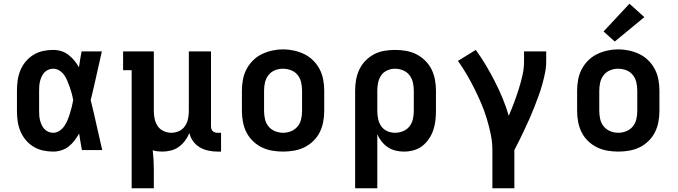

<svg xmlns="http://www.w3.org/2000/svg" viewBox="-20 -806 3640 1031"><path d="M266 8Q238 8 210.5 2Q183 -4 159.5 -18.5Q136 -33 118 -54.5Q100 -76 89.5 -101.5Q79 -127 75 -154.5Q71 -182 71 -210V-320Q71 -348 75 -375.5Q79 -403 89.5 -428.5Q100 -454 118 -475.5Q136 -497 159.5 -511.5Q183 -526 210.5 -532Q238 -538 266 -538Q288 -538 309 -531.5Q330 -525 347.5 -511.5Q365 -498 379 -481Q393 -464 404 -445Q407 -466 410.5 -487.5Q414 -509 418 -530H527Q512 -465 497.5 -399Q483 -333 467 -268Q484 -201 498.5 -134Q513 -67 529 0H420Q416 -22 412 -44.5Q408 -67 405 -89Q394 -70 380.5 -52Q367 -34 349.5 -20Q332 -6 310 1Q288 8 266 8ZM266 -93Q284 -93 300 -104Q316 -115 326 -130Q336 -145 343 -162Q350 -179 355.5 -197Q361 -215 365.5 -232.5Q370 -250 373 -268Q370 -286 365.5 -303Q361 -320 355 -337Q349 -354 342 -371Q335 -388 325 -402.5Q315 -417 299.5 -427Q284 -437 266 -437Q253 -437 240.5 -432Q228 -427 219 -417.5Q210 -408 204.5 -396.5Q199 -385 195.5 -372Q192 -359 191 -346Q190 -333 190 -320V-210Q190 -197 191 -184Q192 -171 195.5 -158Q199 -145 204.5 -133.5Q210 -122 219 -112.5Q228 -103 240.5 -98Q253 -93 266 -93Z M687 205V-429H641V-530H806V-210Q806 -189 810.5 -167.5Q815 -146 827 -128.5Q839 -111 859 -102Q879 -93 900 -93Q921 -93 941 -102Q961 -111 973 -128.5Q985 -146 989.5 -167.5Q994 -189 994 -210V-530H1113V-128Q1113 -121 1115 -114Q1117 -107 1122 -102Q1127 -97 1134 -95Q1141 -93 1148 -93H1167V8H1148Q1124 8 1099.5 3Q1075 -2 1053.5 -14.5Q1032 -27 1017 -47.5Q1002 -68 997 -92Q988 -70 974 -51Q960 -32 941 -18Q922 -4 898.5 2Q875 8 852 8Q839 8 826 6.5Q813 5 800 1Q803 26 804.5 51.5Q806 77 806 102V205Z M1500 8Q1471 8 1441.5 3Q1412 -2 1385.5 -15Q1359 -28 1337.5 -49Q1316 -70 1303 -96Q1290 -122 1284.5 -151.5Q1279 -181 1279 -210V-320Q1279 -349 1284.5 -378.5Q1290 -408 1303.5 -434Q1317 -460 1338 -481Q1359 -502 1385.5 -515Q1412 -528 1441.5 -534.5Q1471 -541 1500 -541Q1529 -541 1558.5 -534.5Q1588 -528 1614.5 -515Q1641 -502 1662 -481Q1683 -460 1696.5 -434Q1710 -408 1715.5 -378.5Q1721 -349 1721 -320V-210Q1721 -181 1715.5 -151.5Q1710 -122 1697 -96Q1684 -70 1662.5 -49Q1641 -28 1614.5 -15Q1588 -2 1558.5 3Q1529 8 1500 8ZM1500 -93Q1522 -93 1543 -101.5Q1564 -110 1578 -127Q1592 -144 1597 -166Q1602 -188 1602 -210V-320Q1602 -342 1597 -364Q1592 -386 1578 -403.5Q1564 -421 1542.5 -429Q1521 -437 1499 -437Q1477 -437 1456 -428.5Q1435 -420 1421.5 -402.5Q1408 -385 1403 -363.5Q1398 -342 1398 -320V-210Q1398 -188 1403 -166Q1408 -144 1422 -127Q1436 -110 1457 -101.5Q1478 -93 1500 -93Z M1887 205V-320Q1887 -349 1892 -377.5Q1897 -406 1909.5 -432.5Q1922 -459 1942.5 -480Q1963 -501 1988.5 -514.5Q2014 -528 2043 -533Q2072 -538 2101 -538Q2130 -538 2159.5 -533Q2189 -528 2215 -515Q2241 -502 2262.5 -481Q2284 -460 2297 -434Q2310 -408 2315.5 -378.5Q2321 -349 2321 -320V-210Q2321 -184 2318 -158Q2315 -132 2306.5 -107Q2298 -82 2283 -60Q2268 -38 2247.5 -22Q2227 -6 2201 1Q2175 8 2149 8Q2126 8 2103.5 2.5Q2081 -3 2062.5 -15.5Q2044 -28 2029.5 -46Q2015 -64 2006 -85V205ZM2101 -93Q2123 -93 2144 -101.5Q2165 -110 2178.5 -127Q2192 -144 2197 -166Q2202 -188 2202 -210V-320Q2202 -342 2197 -363.5Q2192 -385 2178.5 -402.5Q2165 -420 2144 -428.5Q2123 -437 2101 -437Q2080 -437 2059.5 -428Q2039 -419 2027 -401.5Q2015 -384 2010.5 -362.5Q2006 -341 2006 -320V-210Q2006 -189 2010.5 -167.5Q2015 -146 2027 -128.5Q2039 -111 2059 -102Q2079 -93 2101 -93Z M2624 205V0Q2624 -43 2615 -86Q2606 -129 2593.5 -170Q2581 -211 2564 -251Q2547 -291 2527.5 -330Q2508 -369 2486 -406.5Q2464 -444 2439 -479L2535 -538Q2564 -498 2589.5 -455Q2615 -412 2637.5 -368Q2660 -324 2679 -278Q2698 -232 2712 -184Q2727 -219 2740.5 -255Q2754 -291 2765.5 -327.5Q2777 -364 2785.5 -401.5Q2794 -439 2794 -477V-530H2913V-477Q2913 -445 2906.5 -413.5Q2900 -382 2891.5 -351.5Q2883 -321 2872 -291Q2861 -261 2849.5 -231.5Q2838 -202 2825 -172.5Q2812 -143 2798.5 -114.5Q2785 -86 2771 -57Q2757 -28 2742 0V205Z M3300 8Q3271 8 3241.5 3Q3212 -2 3185.5 -15Q3159 -28 3137.5 -49Q3116 -70 3103 -96Q3090 -122 3084.5 -151.5Q3079 -181 3079 -210V-320Q3079 -349 3084.5 -378.5Q3090 -408 3103.5 -434Q3117 -460 3138 -481Q3159 -502 3185.5 -515Q3212 -528 3241.5 -534.5Q3271 -541 3300 -541Q3329 -541 3358.5 -534.5Q3388 -528 3414.5 -515Q3441 -502 3462 -481Q3483 -460 3496.5 -434Q3510 -408 3515.5 -378.5Q3521 -349 3521 -320V-210Q3521 -181 3515.5 -151.5Q3510 -122 3497 -96Q3484 -70 3462.5 -49Q3441 -28 3414.5 -15Q3388 -2 3358.5 3Q3329 8 3300 8ZM3300 -93Q3322 -93 3343 -101.5Q3364 -110 3378 -127Q3392 -144 3397 -166Q3402 -188 3402 -210V-320Q3402 -342 3397 -364Q3392 -386 3378 -403.5Q3364 -421 3342.5 -429Q3321 -437 3299 -437Q3277 -437 3256 -428.5Q3235 -420 3221.5 -402.5Q3208 -385 3203 -363.5Q3198 -342 3198 -320V-210Q3198 -188 3203 -166Q3208 -144 3222 -127Q3236 -110 3257 -101.5Q3278 -93 3300 -93ZM3281 -583 3221 -637 3360 -786 3440 -714Z"/></svg>

Font: Iosevka Curly Slab Extended
Style: Bold
Weight: 700
Width: 7
Monospace: yes
Designer: Belleve Invis
Foundry: Belleve Invis
Version: Version 11.1.0; ttfautohint (v1.8.3)